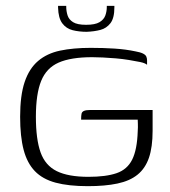

<svg xmlns="http://www.w3.org/2000/svg" viewBox="-20 -630 583 658"><path d="M281 8Q215 8 170.5 -4Q126 -16 99.5 -43.5Q73 -71 61 -116.5Q49 -162 49 -230Q49 -303 64.5 -349Q80 -395 110.5 -421Q141 -447 186 -456.5Q231 -466 291 -466Q334 -466 372.5 -463.5Q411 -461 444 -454Q461 -451 470 -446.5Q479 -442 481.5 -436Q484 -430 484 -423V-408Q477 -414 460 -417.5Q443 -421 421.5 -424.5Q400 -428 377 -430Q354 -432 332.5 -433Q311 -434 296 -434Q223 -434 181 -415.5Q139 -397 121 -352.5Q103 -308 103 -230Q103 -153 119 -108Q135 -63 174.5 -43.5Q214 -24 283 -24Q343 -24 379.5 -36.5Q416 -49 433 -83Q450 -117 452 -180Q453 -195 452.5 -205.5Q452 -216 452 -220H258Q258 -234 259.5 -240.5Q261 -247 268 -250Q275 -253 288 -253H503V-182Q503 -126 490.5 -89.5Q478 -53 451.5 -31.5Q425 -10 382.5 -1Q340 8 281 8ZM277 -521Q251 -521 229 -526.5Q207 -532 193.5 -550Q180 -568 179 -604V-610H207V-606Q207 -592 211.5 -577.5Q216 -563 230.5 -554Q245 -545 275 -545Q306 -545 321 -554Q336 -563 341 -577Q346 -591 346 -606V-610H372V-605Q372 -568 358.5 -550.5Q345 -533 324 -527.5Q303 -522 277 -521Z"/></svg>

Font: Genos Thin Light
Style: Regular
Weight: 300
Version: Version 1.010